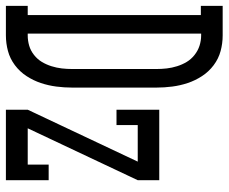

<svg xmlns="http://www.w3.org/2000/svg" viewBox="-93 -693 775 651"><g transform="rotate(90 294.5 -367.5)"><path d="M89 0H-11V-74H20V-661H-11V-735H89Q116 -735 142 -728Q168 -721 190 -704.5Q212 -688 227 -665Q242 -642 250.5 -616.5Q259 -591 262.5 -564Q266 -537 266 -510V-225Q266 -198 262.5 -171Q259 -144 250.5 -118.5Q242 -93 227 -70Q212 -47 190 -30.5Q168 -14 142 -7Q116 0 89 0ZM83 -74H89Q107 -74 124 -79Q141 -84 155.5 -95.5Q170 -107 179 -122Q188 -137 193.5 -154.5Q199 -172 201 -189.5Q203 -207 203 -225V-510Q203 -528 201 -545.5Q199 -563 193.5 -580.5Q188 -598 179 -613Q170 -628 155.5 -639.5Q141 -651 124 -656.5Q107 -662 89 -662H83ZM341 0V-74L517 -447H393V-375H341V-520H580V-447L404 -74H527V-145H580V0Z"/></g></svg>

Font: Iosevka HT Extended
Style: Regular
Weight: 400
Width: 7
Monospace: yes
Designer: Belleve Invis
Foundry: Belleve Invis
Version: Version 32.3.0; ttfautohint (v1.8.4)